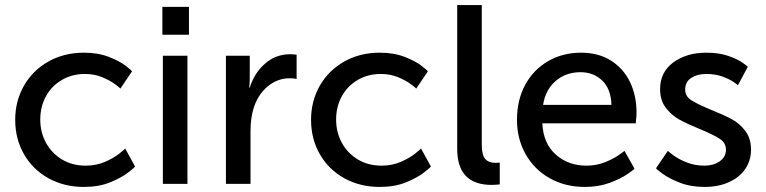

<svg xmlns="http://www.w3.org/2000/svg" viewBox="-20 -726 3023 758"><path d="M311 -518Q367 -518 409.5 -501.5Q452 -485 476.5 -466Q501 -447 501 -444L455 -376Q455 -378 435 -393Q415 -408 384 -421Q353 -434 315 -434Q265 -434 224.5 -410.5Q184 -387 161.5 -346Q139 -305 139 -254Q139 -203 162 -161.5Q185 -120 225.5 -96Q266 -72 318 -72Q360 -72 394.5 -87Q429 -102 451.5 -120Q474 -138 474 -140L513 -69Q513 -66 486 -45Q459 -24 414.5 -6Q370 12 311 12Q233 12 171 -22.5Q109 -57 74.5 -117.5Q40 -178 40 -253Q40 -327 74.5 -387.5Q109 -448 171 -483Q233 -518 311 -518Z M720 -506V0H623V-506ZM726 -699V-589H621V-699Z M966 -506V-418Q966 -403 965 -393Q964 -383 964 -380H966Q984 -438 1026.5 -475Q1069 -512 1126 -512Q1135 -512 1142 -511Q1149 -510 1151 -510V-414Q1149 -415 1141.5 -416Q1134 -417 1123 -417Q1076 -417 1037 -385Q998 -353 981 -298Q969 -259 969 -207V0H872V-506Z M1479 -518Q1535 -518 1577.5 -501.5Q1620 -485 1644.5 -466Q1669 -447 1669 -444L1623 -376Q1623 -378 1603 -393Q1583 -408 1552 -421Q1521 -434 1483 -434Q1433 -434 1392.5 -410.5Q1352 -387 1329.5 -346Q1307 -305 1307 -254Q1307 -203 1330 -161.5Q1353 -120 1393.5 -96Q1434 -72 1486 -72Q1528 -72 1562.5 -87Q1597 -102 1619.5 -120Q1642 -138 1642 -140L1681 -69Q1681 -66 1654 -45Q1627 -24 1582.5 -6Q1538 12 1479 12Q1401 12 1339 -22.5Q1277 -57 1242.5 -117.5Q1208 -178 1208 -253Q1208 -327 1242.5 -387.5Q1277 -448 1339 -483Q1401 -518 1479 -518Z M1882 -706V-155Q1882 -113 1896 -98Q1910 -83 1936 -83Q1942 -83 1947 -83.5Q1952 -84 1953 -84V2Q1950 2 1941.5 3Q1933 4 1921 4Q1785 4 1785 -138V-706Z M2274 -518Q2343 -518 2392.5 -486.5Q2442 -455 2467.5 -401.5Q2493 -348 2493 -281Q2493 -269 2491.5 -256.5Q2490 -244 2490 -239H2121Q2125 -159 2174.5 -115.5Q2224 -72 2295 -72Q2334 -72 2367 -85Q2400 -98 2422.5 -113.5Q2445 -129 2445 -131L2485 -60Q2485 -58 2457.5 -39Q2430 -20 2386.5 -4Q2343 12 2289 12Q2211 12 2150 -22.5Q2089 -57 2055 -117.5Q2021 -178 2021 -253Q2021 -332 2054 -392Q2087 -452 2144.5 -485Q2202 -518 2274 -518ZM2272 -441Q2215 -441 2174.5 -407Q2134 -373 2124 -312H2394Q2392 -375 2357.5 -408Q2323 -441 2272 -441Z M2762 -72Q2796 -72 2821 -89Q2846 -106 2846 -135Q2846 -162 2821.5 -178Q2797 -194 2744 -216Q2693 -237 2662 -254Q2631 -271 2608.5 -300.5Q2586 -330 2586 -374Q2586 -441 2638 -479.5Q2690 -518 2769 -518Q2818 -518 2854.5 -505.5Q2891 -493 2911.5 -478.5Q2932 -464 2932 -462L2893 -389Q2893 -391 2876 -402.5Q2859 -414 2831.5 -424Q2804 -434 2768 -434Q2733 -434 2709 -418.5Q2685 -403 2685 -372Q2685 -346 2709 -330.5Q2733 -315 2786 -293Q2836 -273 2868 -256Q2900 -239 2922.5 -209Q2945 -179 2945 -135Q2945 -93 2922.5 -59.5Q2900 -26 2858 -7Q2816 12 2762 12Q2707 12 2664.5 -4.5Q2622 -21 2596 -40Q2570 -59 2570 -62L2617 -131Q2617 -129 2637.5 -113.5Q2658 -98 2690.5 -85Q2723 -72 2762 -72Z"/></svg>

Font: Museo Sans Medium
Style: Regular
Weight: 500
Designer: Jos Buivenga
Foundry: Jos Buivenga & Rosetta Type Foundry (extension, remastering)
Version: Version 3.600;PS 1.000;hotconv 1.0.88;makeotf.lib2.5.647800;